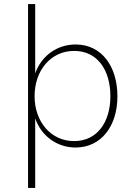

<svg xmlns="http://www.w3.org/2000/svg" viewBox="-20 -717 675 941"><path d="M117.5 204H152.5V-137C182 -51 259 6 350.5 6C475.5 6 555.5 -98.5 555.5 -245C555.5 -389.5 480 -499 350.5 -499C260.5 -499 183.5 -444.5 152.5 -357.5V-697H117.5ZM149.5 -245.5C149.5 -372 229 -467.5 343.5 -467.5C457.5 -467.5 521 -373.5 521 -245.5C521 -118.5 456.5 -25.5 343 -25.5C229.5 -25.5 149.5 -120.5 149.5 -245.5Z"/></svg>

Font: HK Grotesk ExtraLight
Style: Regular
Weight: 200
Designer: Alfredo Marco Pradil
Foundry: Hanken Design Co.
Version: Version 3.001;FEAKit 1.0